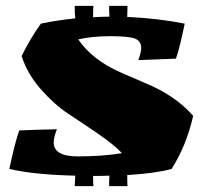

<svg xmlns="http://www.w3.org/2000/svg" viewBox="-20 -580 692 658"><path d="M236 58 238 22Q99 19 12 -1Q32 -95 46 -133Q113 -136 175 -137Q164 -109 164 -92Q164 -44 247 -44Q330 -44 398 -55Q371 -84 315.5 -122Q260 -160 213.5 -190.5Q167 -221 120.5 -273.5Q74 -326 54 -388Q85 -450 120 -499Q177 -511 238 -517Q236 -531 236 -560H300Q299 -547 299 -521Q335 -523 355 -523Q354 -535 354 -560H417L416 -522Q523 -517 613 -499Q596 -416 583 -379Q558 -378 518 -376.5Q478 -375 454 -374Q464 -402 464 -415Q464 -440 442 -448Q420 -456 358 -456Q296 -456 248 -445Q297 -374 393 -332Q434 -314 476 -296Q581 -253 642 -183Q619 -81 568 -1Q513 14 416 20Q416 46 417 58H354Q354 34 355 22Q336 23 299 23Q299 47 300 58Z"/></svg>

Font: Ruslan Display
Style: Regular
Weight: 400
Version: Version 1.000